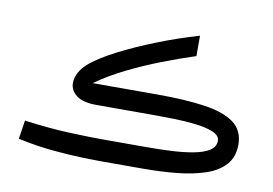

<svg xmlns="http://www.w3.org/2000/svg" viewBox="-66 -678 1112 782"><g transform="rotate(10 490.5 -287.0)"><path d="M565.4 0H385.3Q366.2 0 314.2 -1.5Q262.2 -2.9 192.1 -9.5Q122.1 -16.1 48.3 -32.2L60.1 -109.4Q162.1 -95.7 245.1 -92.3Q328.1 -88.9 380.4 -88.9H564.9Q617.7 -88.9 668 -91.3Q718.3 -93.8 759 -101.3Q799.8 -108.9 824 -124Q848.1 -139.2 848.1 -164.6Q848.1 -186.5 819.3 -198.5Q790.5 -210.4 746.3 -215.6Q702.1 -220.7 655 -221.7Q607.9 -222.7 571.8 -222.7H334.5Q279.3 -222.7 252.4 -243.4Q225.6 -264.2 225.6 -294.9Q225.6 -316.4 238 -339.1Q250.5 -361.8 274.9 -381.8Q311.5 -412.1 378.9 -446.8Q446.3 -481.4 530.8 -514.9Q615.2 -548.3 702.1 -573.7V-489.3Q636.7 -468.3 564.9 -440.4Q493.2 -412.6 425.8 -379.2Q358.4 -345.7 305.2 -307.6H574.2Q687.5 -307.6 767.6 -296.1Q847.7 -284.7 890.4 -253.7Q933.1 -222.7 933.1 -163.1Q933.1 -112.8 904.5 -80.6Q876 -48.3 825.2 -31Q774.4 -13.7 707.8 -6.8Q641.1 0 565.4 0Z"/></g></svg>

Font: Vazirmatn UI FD
Style: Regular
Weight: 400
Designer: Saber Rastikerdar
Foundry: Saber Rastikerdar
Version: Version 33.003